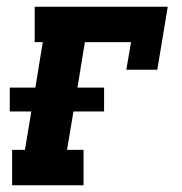

<svg xmlns="http://www.w3.org/2000/svg" viewBox="-20 -550 540 570"><path d="M16 0V-105H54L73 -219H9V-290H85L107 -425H83V-530H478L447 -343H355L369 -425H232L210 -290H289V-219H198L179 -105H228V0Z"/></svg>

Font: Iosevka Slab Extrabold Oblique
Style: Regular
Weight: 800
Italic angle: -9°
Monospace: yes
Designer: Belleve Invis
Foundry: Belleve Invis
Version: Version 11.1.1; ttfautohint (v1.8.3)